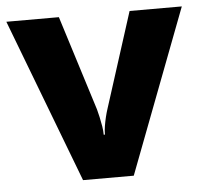

<svg xmlns="http://www.w3.org/2000/svg" viewBox="-44 -595 677 641"><g transform="rotate(-5 294.0 -274.5)"><path d="M209 0 0 -549H176L276 -231Q279 -220 282.5 -204.5Q286 -189 288.5 -173.5Q291 -158 291 -145H295Q295 -159 297.5 -174Q300 -189 303.5 -203.5Q307 -218 311 -230L413 -549H588L379 0Z"/></g></svg>

Font: Noto Sans Cham ExtraBold
Style: Regular
Weight: 800
Version: Version 2.002